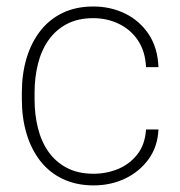

<svg xmlns="http://www.w3.org/2000/svg" viewBox="-20 -558 550 588"><path d="M266.6 -25.9Q306.2 -25.9 341.6 -40.5Q377 -55.2 400.6 -85.2Q424.3 -115.2 427.2 -161.6H465.3Q462.9 -108.9 435.1 -70.6Q407.2 -32.2 363.3 -11.2Q319.3 9.8 266.6 9.8Q213.9 9.8 172.6 -9.8Q131.3 -29.3 103.5 -64.9Q75.7 -100.6 61.3 -148.7Q46.9 -196.8 46.9 -253.9V-274.4Q46.9 -331.5 61.3 -379.6Q75.7 -427.7 103.5 -463.4Q131.3 -499 172.1 -518.6Q212.9 -538.1 265.6 -538.1Q318.8 -538.1 363.3 -516.4Q407.7 -494.6 435.3 -453.4Q462.9 -412.1 465.3 -352.5H427.2Q424.8 -401.4 402.3 -434.6Q379.9 -467.8 343.8 -485.1Q307.6 -502.4 265.6 -502.4Q218.8 -502.4 184.6 -484.4Q150.4 -466.3 128.4 -434.8Q106.4 -403.3 96.2 -362.1Q85.9 -320.8 85.9 -274.4V-253.9Q85.9 -207 96.2 -165.8Q106.4 -124.5 128.4 -93.3Q150.4 -62 184.8 -43.9Q219.2 -25.9 266.6 -25.9Z"/></svg>

Font: Roboto ExtraLight
Style: Regular
Weight: 250
Designer: Christian Robertson
Foundry: Google
Version: Version 3.009; 2024